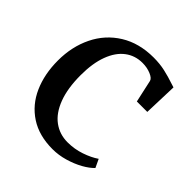

<svg xmlns="http://www.w3.org/2000/svg" viewBox="-159 -679 806 806"><g transform="rotate(45 244.0 -276.0)"><path d="M301.5 -561.5Q338 -561.5 369 -554.5Q400 -547.5 432.5 -536.5L448.5 -531.5L443.5 -381H381.5L359.5 -481Q356.5 -493.5 334 -503Q311.5 -512.5 284 -512.5Q240 -512.5 206.8 -487.2Q173.5 -462 155 -412.5Q136.5 -363 136.5 -292.5Q136.5 -214.5 156.8 -161Q177 -107.5 213.2 -80.8Q249.5 -54 297 -54Q337.5 -54 375 -66.8Q412.5 -79.5 438.5 -97.5L456 -60.5Q439 -42.5 409.8 -26.2Q380.5 -10 344.5 0.5Q308.5 11 272.5 11Q192.5 11 137 -25.2Q81.5 -61.5 53.5 -124.8Q25.5 -188 25.5 -268.5Q25.5 -350.5 58 -417.2Q90.5 -484 153 -522.8Q215.5 -561.5 301.5 -561.5Z"/></g></svg>

Font: Merriweather 12pt
Style: Regular
Weight: 400
Designer: Eben Sorkin
Foundry: Eben Sorkin
Version: Version 2.100